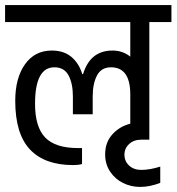

<svg xmlns="http://www.w3.org/2000/svg" viewBox="-30 -650 695 756"><path d="M460 -41Q460 -15 478.5 2Q497 19 526 19Q560 19 601 6V70Q560 86 522 86Q486 86 454.5 70.5Q423 55 403.5 25.5Q384 -4 384 -42Q384 -89 412 -120.5Q440 -152 483 -163V-278Q483 -385 407 -385Q369 -385 352 -353Q335 -321 335 -270V-200H257V-270Q257 -321 240 -353Q223 -385 184 -385Q108 -385 108 -241Q108 -150 148 -108.5Q188 -67 277 -67H293V-4Q278 0 258 0Q146 0 88 -61.5Q30 -123 30 -253Q30 -343 68.5 -397Q107 -451 174 -451Q221 -451 251 -426Q281 -401 294 -358H297Q325 -451 413 -451Q453 -451 483 -427V-563H-10V-630H645V-563H558V-100H526Q497 -100 478.5 -83Q460 -66 460 -41Z"/></svg>

Font: Pragati Narrow
Style: Regular
Weight: 400
Designer: Hector Gatti, Marcela Romero, Pablo Cosgaya and Nicolas Silva
Foundry: Omnibus-Type
Version: Version 1.010; ttfautohint (v1.3)